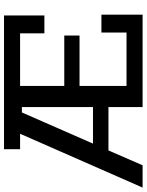

<svg xmlns="http://www.w3.org/2000/svg" viewBox="93 -823 730 956"><g transform="rotate(-90 458.0 -345.0)"><path d="M270 -610H193V-690H859V-489H770V-610H508V-390H759V-314H508V-80H774V-205H863V0H403V-170H187L113 0H2ZM403 -247V-601H376L221 -247Z"/></g></svg>

Font: Mozilla Headline BETA
Style: Regular
Weight: 400
Designer: Studio DRAMA
Foundry: Studio DRAMA
Version: Version 0.100